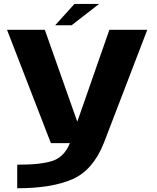

<svg xmlns="http://www.w3.org/2000/svg" viewBox="-20 -744 817 998"><path d="M244.5 0H519.5L745.5 -589H548.5L382.5 -113.5H381L213 -589H16.5ZM69.5 234.5Q248 234.5 355.5 188Q463 141.5 519.5 0L343.5 -0.5Q315 71 254.2 91.8Q193.5 112.5 69.5 112ZM266.5 -612.5H352L495 -723.5H367Z"/></svg>

Font: Anybody Expanded
Style: Bold
Weight: 700
Width: 7
Designer: Tyler Finck
Foundry: Etcetera Type Company
Version: Version 1.113;gftools[0.9.25]